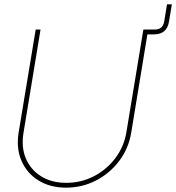

<svg xmlns="http://www.w3.org/2000/svg" viewBox="-20 -865 819 893"><path d="M643.1 -705.1 647 -727.5H700.2Q737.3 -727.5 743.7 -765.1L756.8 -844.7H779.3L766.1 -765.1Q756.3 -705.1 696.3 -705.1H665.5L590.3 -248Q578.1 -174.3 534.4 -116.5Q490.7 -58.6 426.3 -25.4Q361.8 7.8 287.6 7.8Q212.9 7.8 158.7 -25.9Q104.5 -59.6 79.6 -117.9Q54.7 -176.3 66.9 -250L146 -727.5H168.5L89.4 -248Q78.1 -180.7 100.3 -127.9Q122.6 -75.2 171.4 -44.9Q220.2 -14.6 288.1 -14.6Q357.4 -14.6 416.7 -45.4Q476.1 -76.2 516.4 -129.4Q556.6 -182.6 567.9 -250L643.1 -705.1Z"/></svg>

Font: Inter Display Thin
Style: Italic
Weight: 100
Italic angle: -9.39999°
Designer: Rasmus Andersson
Foundry: rsms
Version: Version 4.000;git-a52131595